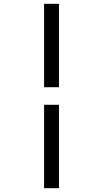

<svg xmlns="http://www.w3.org/2000/svg" viewBox="-20 -843 540 1006"><path d="M211 -386V-823H289V-386ZM211 143V-294H289V143Z"/></svg>

Font: Iosevka Web
Style: Regular
Weight: 400
Monospace: yes
Designer: Belleve Invis
Foundry: Belleve Invis
Version: Version 28.0.3; ttfautohint (v1.8.3)